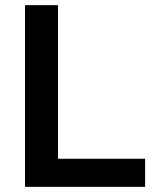

<svg xmlns="http://www.w3.org/2000/svg" viewBox="-20 -725 602 745"><path d="M77 0V-705H205V-109H543V0Z"/></svg>

Font: NunitoSans3
Style: Bold
Weight: 700
Designer: Vernon Adams
Foundry: Vernon Adams
Version: Version 3.101;gftools[0.9.27]